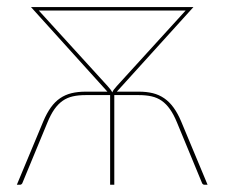

<svg xmlns="http://www.w3.org/2000/svg" viewBox="-20 -510 620 530"><path d="M277 -272.5Q282 -267 285 -263Q288 -259 290 -255Q291.5 -259 294.5 -263Q297.5 -267 302.5 -272.5L492.5 -481H87ZM553 0H544.5Q540.5 0 538 -4L468.5 -172Q459.5 -194 449.2 -208.5Q439 -223 426.5 -231.8Q414 -240.5 398.5 -244Q383 -247.5 363 -247.5H295.5V0H284V-247.5H216.5Q196.5 -247.5 181 -244Q165.5 -240.5 153 -231.8Q140.5 -223 130.2 -208.5Q120 -194 111 -172L41.5 -4Q39 0 35 0H26.5L99.5 -175Q109 -197.5 120.2 -213.2Q131.5 -229 145.8 -238.8Q160 -248.5 177.5 -252.8Q195 -257 216.5 -257H276.5L65.5 -490.5H514L302.5 -257H363Q384.5 -257 401.8 -252.8Q419 -248.5 433.2 -238.8Q447.5 -229 459 -213.2Q470.5 -197.5 480 -175Z"/></svg>

Font: Lato 2
Style: Regular
Weight: 100
Designer: Lukasz Dziedzic with Adam Twardoch and Botio Nikoltchev
Foundry: tyPoland Lukasz Dziedzic
Version: Version 2.015; 2015-08-06; http://www.latofonts.com/